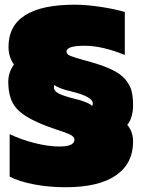

<svg xmlns="http://www.w3.org/2000/svg" viewBox="-20 -785 600 815"><path d="M257.8 9.8Q189 9.8 126.2 -2Q63.5 -13.7 21 -35.2V-215.8Q68.8 -192.4 127.2 -177.7Q185.5 -163.1 231.9 -163.1Q295.9 -163.1 295.9 -191.9Q295.9 -198.7 291 -204.3Q286.1 -210 274.4 -215.1Q262.7 -220.2 251.2 -224.4Q239.7 -228.5 218 -235.6Q196.3 -242.7 180.2 -249Q85.9 -284.7 50.5 -324.2Q15.1 -363.8 15.1 -438Q15.1 -477.5 39.1 -511.2Q16.1 -543.5 16.1 -585.9Q16.1 -765.1 297.9 -765.1Q344.7 -765.1 406.7 -755.9Q468.8 -746.6 509.8 -733.9V-551.8Q413.6 -590.8 338.9 -590.8Q262.2 -590.8 262.2 -565.9Q262.2 -555.2 276.6 -548.8Q291 -542.5 331.1 -531.2Q348.1 -526.9 357.9 -523.9Q417 -507.3 454.1 -489.7Q491.2 -472.2 511.2 -448.7Q531.2 -425.3 538.1 -400.1Q544.9 -375 544.9 -336.9Q544.9 -312.5 538.1 -289.6Q531.2 -266.6 520 -254.9Q544.9 -226.6 544.9 -184.1Q544.9 -90.8 471.9 -40.5Q398.9 9.8 257.8 9.8ZM371.1 -335Q374 -339.4 374 -346.2Q374 -360.8 350.3 -373.5Q326.7 -386.2 286.1 -396Q226.1 -409.7 210.9 -424.8Q209 -418.9 209 -413.1Q209 -398.4 229.7 -387.9Q250.5 -377.4 291 -367.2Q355.5 -352.1 371.1 -335Z"/></svg>

Font: Kanit Black
Style: Regular
Weight: 900
Designer: Katatrad Team
Foundry: CadsonDemak
Version: Version 1.000;PS 001.000;hotconv 1.0.88;makeotf.lib2.5.64775